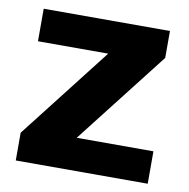

<svg xmlns="http://www.w3.org/2000/svg" viewBox="-64 -578 630 641"><g transform="rotate(10 251.0 -257.5)"><path d="M30 0H477.3V-109.9H217.3L461.9 -423.8V-515.1H33.9V-404.8H272L30 -94Z"/></g></svg>

Font: Roboto Flex
Style: Regular
Weight: 400
Designer: Berlow after Robertson
Foundry: Google
Version: Version 3.200;gftools[0.9.32]